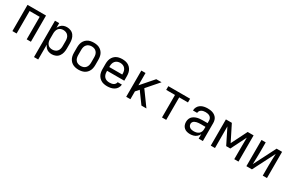

<svg xmlns="http://www.w3.org/2000/svg" viewBox="144 -1848 5040 3362"><g transform="rotate(30 2664.0 -166.5)"><path d="M101 0H186V-455H390V0H475V-530H101Z M656 205H741V-95Q754 -64 777 -39Q800 -14 832 -3Q864 8 898 8Q938 8 976 -8Q1014 -24 1038 -57.5Q1062 -91 1071 -130.5Q1080 -170 1080 -210V-320Q1080 -360 1071 -400Q1062 -440 1038 -473Q1014 -506 976 -522Q938 -538 898 -538Q864 -538 832 -527Q800 -516 777 -491Q754 -466 741 -435V-530H656ZM865 -68Q838 -68 812.5 -77.5Q787 -87 770.5 -109Q754 -131 747.5 -157Q741 -183 741 -210V-320Q741 -347 747.5 -373.5Q754 -400 770.5 -421.5Q787 -443 812.5 -453Q838 -463 865 -463Q892 -463 918.5 -453.5Q945 -444 963 -422.5Q981 -401 988 -374.5Q995 -348 995 -320V-210Q995 -183 988 -156Q981 -129 963 -108Q945 -87 918.5 -77.5Q892 -68 865 -68Z M1440 8Q1475 8 1509.5 0Q1544 -8 1573 -27.5Q1602 -47 1621.5 -77Q1641 -107 1648.5 -141Q1656 -175 1656 -210V-320Q1656 -355 1648.5 -389.5Q1641 -424 1621.5 -453.5Q1602 -483 1573 -503Q1544 -523 1509.5 -530.5Q1475 -538 1440 -538Q1405 -538 1370.5 -530.5Q1336 -523 1307 -503Q1278 -483 1258.5 -453.5Q1239 -424 1231.5 -389.5Q1224 -355 1224 -320V-210Q1224 -175 1231.5 -141Q1239 -107 1258.5 -77Q1278 -47 1307 -27.5Q1336 -8 1370.5 0Q1405 8 1440 8ZM1440 -68Q1413 -68 1386.5 -77Q1360 -86 1341.5 -107.5Q1323 -129 1316 -156Q1309 -183 1309 -210V-320Q1309 -348 1316 -374.5Q1323 -401 1341.5 -422.5Q1360 -444 1386.5 -453.5Q1413 -463 1440 -463Q1468 -463 1494 -453.5Q1520 -444 1538.5 -422.5Q1557 -401 1564 -374.5Q1571 -348 1571 -320V-210Q1571 -183 1564 -156Q1557 -129 1538.5 -107.5Q1520 -86 1494 -77Q1468 -68 1440 -68Z M2018 8Q2055 8 2091 0.5Q2127 -7 2158.5 -26.5Q2190 -46 2209 -78.5Q2228 -111 2230 -147H2145Q2143 -127 2130 -109.5Q2117 -92 2098.5 -83Q2080 -74 2059.5 -71Q2039 -68 2018 -68Q1991 -68 1964 -77Q1937 -86 1918.5 -107Q1900 -128 1892.5 -155Q1885 -182 1885 -210V-227H2232V-320Q2232 -355 2224.5 -389.5Q2217 -424 2197.5 -453.5Q2178 -483 2149 -503Q2120 -523 2085.5 -530.5Q2051 -538 2016 -538Q1981 -538 1946.5 -530.5Q1912 -523 1883 -503Q1854 -483 1834.5 -453.5Q1815 -424 1807.5 -389.5Q1800 -355 1800 -320V-210Q1800 -175 1807.5 -140.5Q1815 -106 1835 -76.5Q1855 -47 1884.5 -27Q1914 -7 1948.5 0.5Q1983 8 2018 8ZM1885 -303V-320Q1885 -348 1892 -374.5Q1899 -401 1917.5 -422.5Q1936 -444 1962.5 -453.5Q1989 -463 2016 -463Q2044 -463 2070 -453.5Q2096 -444 2114.5 -422.5Q2133 -401 2140 -374.5Q2147 -348 2147 -320V-303Z M2402 0H2487V-158L2546 -225L2710 0H2811L2601 -289L2811 -530H2704L2487 -281V-530H2402Z M3126 0H3211V-455H3388V-530H2948V-455H3126Z M3694 8Q3729 8 3763.5 -1.5Q3798 -11 3825 -34.5Q3852 -58 3867 -90V0H3952V-364Q3952 -395 3943 -425Q3934 -455 3912.5 -478Q3891 -501 3863 -514.5Q3835 -528 3804.5 -533Q3774 -538 3743 -538Q3706 -538 3669.5 -530.5Q3633 -523 3601.5 -502.5Q3570 -482 3552 -448Q3534 -414 3534 -377H3619Q3619 -377 3619 -377Q3619 -377 3619 -377Q3619 -398 3631 -416.5Q3643 -435 3661.5 -445Q3680 -455 3701 -459Q3722 -463 3743 -463Q3765 -463 3787.5 -458Q3810 -453 3829 -440.5Q3848 -428 3857.5 -407Q3867 -386 3867 -364V-313H3765Q3732 -313 3699.5 -309Q3667 -305 3635.5 -293.5Q3604 -282 3578 -261Q3552 -240 3540 -208.5Q3528 -177 3528 -144Q3528 -112 3539 -81.5Q3550 -51 3575 -29.5Q3600 -8 3631 0Q3662 8 3694 8ZM3727 -68Q3700 -68 3673.5 -75Q3647 -82 3630 -104Q3613 -126 3613 -153Q3613 -172 3623.5 -189Q3634 -206 3651.5 -215.5Q3669 -225 3688 -229.5Q3707 -234 3726 -236Q3745 -238 3765 -238H3867V-189Q3867 -163 3857 -138Q3847 -113 3825.5 -96.5Q3804 -80 3778.5 -74Q3753 -68 3727 -68Z M4112 0H4197V-106Q4197 -189 4196.5 -271.5Q4196 -354 4196 -437L4350 -127H4434L4589 -437Q4588 -354 4587.5 -271.5Q4587 -189 4587 -106V0H4672V-530H4552L4392 -211L4232 -530H4112Z M4832 0H4944L5170 -443Q5168 -386 5165.5 -328Q5163 -270 5163 -212V0H5248V-530H5137L4911 -87Q4912 -145 4914.5 -202.5Q4917 -260 4917 -318V-530H4832Z"/></g></svg>

Font: Iosevka Sparkle
Style: Regular
Weight: 400
Designer: Belleve Invis
Foundry: Belleve Invis
Version: Version 4.5.0; ttfautohint (v1.8.3)